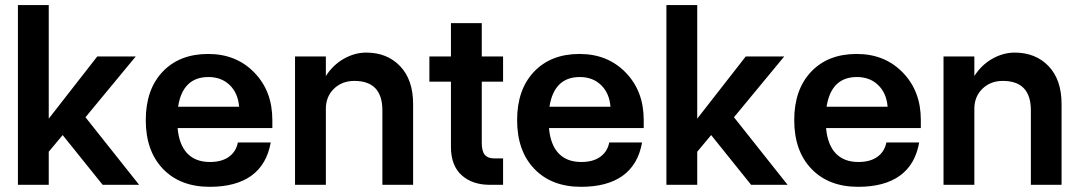

<svg xmlns="http://www.w3.org/2000/svg" viewBox="-20 -720 4204 748"><path d="M358.9 -500H508.8L313 -263.2L522 0H379.9L224.1 -193.8L169.9 -128.9V0H49.8V-700.2H169.9V-257.8Z M547.9 -252Q547.9 -371.1 613.5 -440.4Q679.2 -509.8 791 -509.8Q900.4 -509.8 970.7 -437.5Q1041 -365.2 1041 -252.9V-221.2H671.9Q677.7 -155.8 709.7 -122.3Q741.7 -88.9 797.9 -88.9Q843.8 -88.9 871.8 -109.1Q899.9 -129.4 906.7 -165H1034.7Q1019.5 -79.1 959.5 -35.6Q899.4 7.8 796.9 7.8Q682.1 7.8 615 -62Q547.9 -131.8 547.9 -252ZM792 -419.9Q691.9 -419.9 673.8 -304.2H911.6Q907.2 -357.4 874.8 -388.7Q842.3 -419.9 792 -419.9Z M1469.7 -290Q1469.7 -404.8 1360.4 -404.8Q1312.5 -404.8 1281 -374.3Q1249.5 -343.8 1249.5 -295.9V0H1129.4V-500H1249.5V-423.8Q1276.9 -466.8 1319.3 -491Q1361.8 -515.1 1406.7 -515.1Q1488.3 -515.1 1538.8 -462.2Q1589.4 -409.2 1589.4 -314.9V0H1469.7Z M1939.9 -103V0H1888.2Q1819.8 0 1778.3 -37.6Q1736.8 -75.2 1736.8 -147.9V-401.9H1652.8V-500H1736.8V-629.9H1856.9V-500H1939.9V-401.9H1856.9V-164.1Q1856.9 -130.4 1868.9 -116.7Q1880.9 -103 1903.8 -103Z M1994.6 -252Q1994.6 -371.1 2060.3 -440.4Q2126 -509.8 2237.8 -509.8Q2347.2 -509.8 2417.5 -437.5Q2487.8 -365.2 2487.8 -252.9V-221.2H2118.7Q2124.5 -155.8 2156.5 -122.3Q2188.5 -88.9 2244.6 -88.9Q2290.5 -88.9 2318.6 -109.1Q2346.7 -129.4 2353.5 -165H2481.4Q2466.3 -79.1 2406.2 -35.6Q2346.2 7.8 2243.7 7.8Q2128.9 7.8 2061.8 -62Q1994.6 -131.8 1994.6 -252ZM2238.8 -419.9Q2138.7 -419.9 2120.6 -304.2H2358.4Q2354 -357.4 2321.5 -388.7Q2289.1 -419.9 2238.8 -419.9Z M2885.3 -500H3035.2L2839.4 -263.2L3048.3 0H2906.2L2750.5 -193.8L2696.3 -128.9V0H2576.2V-700.2H2696.3V-257.8Z M3074.2 -252Q3074.2 -371.1 3139.9 -440.4Q3205.6 -509.8 3317.4 -509.8Q3426.8 -509.8 3497.1 -437.5Q3567.4 -365.2 3567.4 -252.9V-221.2H3198.2Q3204.1 -155.8 3236.1 -122.3Q3268.1 -88.9 3324.2 -88.9Q3370.1 -88.9 3398.2 -109.1Q3426.3 -129.4 3433.1 -165H3561Q3545.9 -79.1 3485.8 -35.6Q3425.8 7.8 3323.2 7.8Q3208.5 7.8 3141.4 -62Q3074.2 -131.8 3074.2 -252ZM3318.4 -419.9Q3218.3 -419.9 3200.2 -304.2H3438Q3433.6 -357.4 3401.1 -388.7Q3368.7 -419.9 3318.4 -419.9Z M3996.1 -290Q3996.1 -404.8 3886.7 -404.8Q3838.9 -404.8 3807.4 -374.3Q3775.9 -343.8 3775.9 -295.9V0H3655.8V-500H3775.9V-423.8Q3803.2 -466.8 3845.7 -491Q3888.2 -515.1 3933.1 -515.1Q4014.6 -515.1 4065.2 -462.2Q4115.7 -409.2 4115.7 -314.9V0H3996.1Z"/></svg>

Font: Overused Grotesk SemiBold
Style: Regular
Weight: 600
Version: Version 0.002